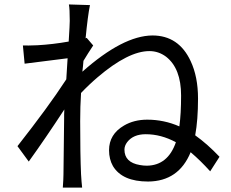

<svg xmlns="http://www.w3.org/2000/svg" viewBox="-20 -811 1040 864"><path d="M640.6 -65.4Q735.4 -66.4 771.5 -170.9Q705.1 -207 635.7 -207Q580.1 -207 552.7 -171.9Q540 -155.3 540 -137.7Q540 -80.1 609.4 -68.4Q625 -65.4 640.6 -65.4ZM370.1 -640.6 399.4 -606.4Q376 -571.3 355.5 -537.1Q355.5 -529.3 353.5 -513.7Q351.6 -496.1 350.6 -488.3Q533.2 -650.4 666 -651.4Q784.2 -651.4 837.9 -536.1Q871.1 -465.8 871.1 -367.2Q871.1 -271.5 858.4 -202.1Q913.1 -163.1 967.8 -105.5L925.8 -40Q882.8 -87.9 837.9 -126Q784.2 4.9 646.5 5.9Q530.3 5.9 488.3 -63.5Q470.7 -94.7 470.7 -134.8Q470.7 -207 538.1 -246.1Q583 -272.5 642.6 -272.5Q717.8 -272.5 787.1 -242.2Q794.9 -298.8 794.9 -380.9Q794.9 -502.9 727.5 -555.7Q693.4 -581.1 652.3 -581.1Q557.6 -581.1 419.9 -463.9Q379.9 -429.7 344.7 -392.6Q340.8 -332 340.8 -265.6Q340.8 -115.2 344.7 -27.3Q346.7 7.8 349.6 33.2H262.7Q265.6 -7.8 265.6 -26.4Q267.6 -239.3 268.6 -280.3Q268.6 -284.2 268.6 -295.9Q269.5 -310.5 269.5 -318.4Q184.6 -188.5 109.4 -84L58.6 -153.3Q198.2 -331.1 274.4 -448.2Q277.3 -452.1 278.3 -454.1Q280.3 -487.3 284.2 -548.8Q274.4 -547.9 90.8 -524.4L83 -606.4Q103.5 -605.5 148.4 -607.4Q217.8 -611.3 289.1 -624Q293.9 -700.2 293.9 -716.8Q293.9 -771.5 290 -791L384.8 -788.1Q375 -740.2 365.2 -638.7Z"/></svg>

Font: Taipei Sans TC Beta
Style: Regular
Weight: 400
Designer: JT Foundry
Foundry: JT Foundry
Version: Version 1.000